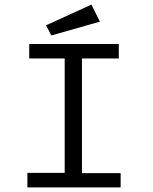

<svg xmlns="http://www.w3.org/2000/svg" viewBox="-20 -814 665 834"><path d="M99 0V-63H261V-560H107V-623H496V-560H336V-62H504V0ZM203 -660 180 -704 377 -794 414 -720Z"/></svg>

Font: Inconsolata Expanded
Style: Regular
Weight: 400
Width: 7
Monospace: yes
Designer: Raph Levien, Cyreal, Brenton Simpson
Foundry: Raph Levien, Cyreal, Google
Version: Version 3.100; ttfautohint (v1.8.4.7-5d5b)